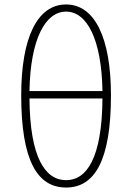

<svg xmlns="http://www.w3.org/2000/svg" viewBox="-20 -827 591 860"><path d="M276 13C404 13 477 -108 477 -400C477 -658 404 -807 276 -807C147 -807 75 -658 75 -400C75 -108 147 13 276 13ZM276 -20C182 -20 114 -122 112 -386H439C437 -122 370 -20 276 -20ZM112 -419C116 -652 183 -775 276 -775C369 -775 435 -652 439 -419Z"/></svg>

Font: Harano Aji Gothic KR ExtraLight
Style: Regular
Weight: 250
Foundry: Masamichi Hosoda
Version: HaranoAjiGothicKR-ExtraLight version 20220220;ttx 4.29.1